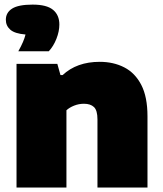

<svg xmlns="http://www.w3.org/2000/svg" viewBox="-20 -834 726 854"><path d="M53.5 0V-550H235L249 -500H258.5Q321.5 -559 423.5 -559Q485 -559 533 -534.2Q581 -509.5 608.5 -456.2Q636 -403 636 -316.5V0H413.5V-303Q413.5 -343 398 -357.8Q382.5 -372.5 353.5 -372.5Q330.5 -372.5 309.8 -364.2Q289 -356 275.5 -343.5V0ZM61.5 -606Q86.5 -650.5 93.5 -680.5Q45.5 -684.5 25.8 -702Q6 -719.5 6 -746Q6 -778 34 -795.8Q62 -813.5 125 -813.5Q188 -813.5 216 -790.2Q244 -767 244 -725Q244 -694.5 231 -661.5Q218 -628.5 197 -606Z"/></svg>

Font: Encode Sans SmExp Black
Style: Regular
Weight: 900
Width: 6
Designer: Multiple Designers
Foundry: Impallari Type
Version: Version 3.002; ttfautohint (v1.8.3) -l 8 -r 50 -G 200 -x 14 